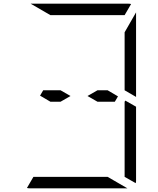

<svg xmlns="http://www.w3.org/2000/svg" viewBox="-20 -1020 856 1040"><path d="M659 -475 717 -442V-41Q717 -32 715 -28L655 -62V-70V-82V-108V-134V-265V-450V-469ZM253 -469 197 -502 214 -531H308L362 -500L308 -469ZM253 -938 146 -1000H408H676Q686 -1000 690 -998L655 -938H625H439H377ZM563 -62 670 0H408H140Q130 0 126 -2L161 -62H191H377H439ZM717 -953V-500V-495L655 -531V-550V-735V-845ZM508 -531H563L619 -498L602 -469H508L454 -500Z"/></svg>

Font: DSEG14 Modern Mini
Style: Light
Weight: 300
Designer: Keshikan(Twitter:@keshinomi_88pro)
Version: Version 0.46